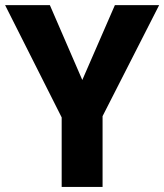

<svg xmlns="http://www.w3.org/2000/svg" viewBox="-20 -734 645 754"><path d="M175.8 -713.9H0L222.2 -272.9V0H382.8V-277.8L605 -713.9H431.2L303.2 -419.9Z"/></svg>

Font: Avrile Sans
Style: Bold
Weight: 700
Designer: Monotype Design Team, Google (font), Stefan Peev (BGR Cyrillic), Cristiano Sobral (main changes)
Foundry: The Avrile Sans Project Authors
Version: Version 3.110